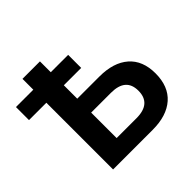

<svg xmlns="http://www.w3.org/2000/svg" viewBox="-176 -898 1077 1077"><g transform="rotate(-45 362.0 -359.5)"><path d="M138.7 0V-529.3H1V-632.8H138.7V-718.8H277.3V-632.8H415V-529.3H277.3V-422.9H453.1Q564.5 -422.9 626.5 -368.7Q688.5 -314.5 688.5 -212.9Q688.5 -109.4 626.5 -54.7Q564.5 0 453.1 0ZM277.3 -110.4H434.6Q551.8 -110.4 551.8 -211.9Q551.8 -312.5 434.6 -312.5H277.3Z"/></g></svg>

Font: Min Sans Bold
Style: Regular
Weight: 700
Designer: Jinseong-Kim, NotoSansCJK, Nunito
Foundry: Jinseong-Kim
Version: Version 1.400;Glyphs 3.1.2 (3151)